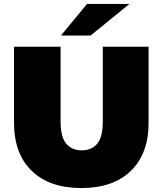

<svg xmlns="http://www.w3.org/2000/svg" viewBox="-20 -937 824 973"><path d="M392 16Q231 16 141 -71Q51 -158 51 -315V-700H287V-322Q287 -242 316 -208.5Q345 -175 394 -175Q444 -175 472.5 -208.5Q501 -242 501 -322V-700H733V-315Q733 -158 643 -71Q553 16 392 16ZM289 -757 421 -917H636L439 -757Z"/></svg>

Font: MOST Montserrat Black
Style: Regular
Weight: 900
Designer: Julieta Ulanovsky
Foundry: Julieta Ulanovsky
Version: Version 8.000;March 11, 2024;FontCreator 15.0.0.2926 64-bit